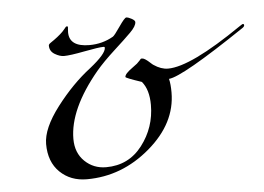

<svg xmlns="http://www.w3.org/2000/svg" viewBox="-41 -512 792 577"><g transform="rotate(-5 355.0 -223.0)"><path d="M704 -398Q511 -268 471 -265Q475 -249 475 -224Q475 -131 390 -58.5Q305 14 199 14Q150 14 118 -17Q86 -48 86 -102Q86 -149 134.5 -212.5Q183 -276 238 -318Q287 -357 287 -375Q287 -378 283 -378Q269 -378 225 -369.5Q181 -361 163 -361Q150 -361 135 -370Q120 -379 120 -396Q120 -400 126 -404Q150 -420 164 -434Q168 -438 171 -442Q174 -446 175.5 -447.5Q177 -449 179 -449Q182 -449 182 -446Q182 -445 181.5 -439.5Q181 -434 181 -431Q181 -387 242 -387Q281 -387 314 -406Q319 -409 336.5 -434.5Q354 -460 359 -460Q365 -460 375 -454.5Q385 -449 385 -444Q385 -432 366.5 -413.5Q348 -395 314.5 -364.5Q281 -334 259 -308Q169 -200 169 -110Q169 -68 195.5 -42.5Q222 -17 260 -17Q328 -17 369 -70.5Q410 -124 410 -192Q410 -238 389 -263Q341 -279 341 -282Q341 -287 347 -293.5Q353 -300 365 -308.5Q377 -317 379 -319Q382 -322 384.5 -324.5Q387 -327 388 -328Q389 -329 390 -330.5Q391 -332 392 -332.5Q393 -333 393.5 -333Q394 -333 396 -333Q400 -333 406 -329Q412 -325 419 -318.5Q426 -312 428 -311Q450 -296 471 -296Q539 -296 696 -404Q705 -410 706 -410Q710 -410 710 -406Q710 -402 704 -398Z"/></g></svg>

Font: Miama Nueva
Style: Medium
Weight: 400
Italic angle: -28°
Version: Version 1.0